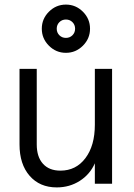

<svg xmlns="http://www.w3.org/2000/svg" viewBox="-20 -800 583 836"><path d="M65 -171V-500H140V-171Q140 -117 167 -87Q194 -57 243 -57Q311 -57 352 -111.5Q393 -166 393 -257V-500H468V0H393V-89Q372 -41 327.5 -12.5Q283 16 227 16Q153 16 109 -34.5Q65 -85 65 -171ZM267 -780Q310 -780 341 -749Q372 -718 372 -675Q372 -632 341 -601Q310 -570 267 -570Q224 -570 193 -601Q162 -632 162 -675Q162 -718 193 -749Q224 -780 267 -780ZM267 -635Q284 -635 295.5 -646.5Q307 -658 307 -675Q307 -692 295.5 -703.5Q284 -715 267 -715Q250 -715 238.5 -703.5Q227 -692 227 -675Q227 -658 238.5 -646.5Q250 -635 267 -635Z"/></svg>

Font: MedMera Sans
Style: Regular
Weight: 400
Designer: Kasper Nordkvist
Foundry: UNCUT.wtf
Version: Version 1.300